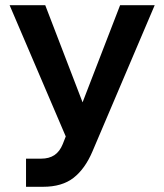

<svg xmlns="http://www.w3.org/2000/svg" viewBox="-20 -523 631 737"><path d="M441 -503H573.8L334.8 58.5Q306.4 125.2 262.3 159.6Q218.2 194 145.4 194H79.9V86H138.1Q168.3 86 188.8 72.5Q209.3 58.9 221 29.8L232.4 0.8L16.9 -503H153.7L318.4 -74.4H275.4Z"/></svg>

Font: Wix Madefor Display
Style: Regular
Weight: 400
Designer: Dalton Maag Ltd
Foundry: Dalton Maag Ltd
Version: Version 3.100